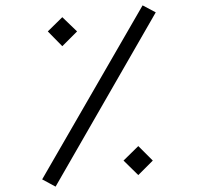

<svg xmlns="http://www.w3.org/2000/svg" viewBox="-20 -689 740 715"><path d="M137 -21 511 -669 560 -643 187 6ZM158 -572 212 -625 267 -572 212 -517ZM440 -91 495 -145 549 -91 495 -37Z"/></svg>

Font: FiraGO Light
Style: Italic
Weight: 300
Italic angle: -8°
Designer: bBox Type GmbH
Foundry: bBox Type GmbH
Version: Version 1.001